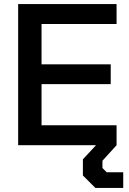

<svg xmlns="http://www.w3.org/2000/svg" viewBox="-20 -720 638 952"><path d="M70 -700H558V-601H186V-401H529V-303H186V-99H558V0H70ZM391 150V70L456 0H558L488 77V113L509 134H591V212H453Z"/></svg>

Font: Chakra Petch SemiBold
Style: Regular
Weight: 600
Designer: Katatrad Aksorn Co.,Ltd.
Foundry: Cadson Demak Co.,Ltd.
Version: Version 1.000; ttfautohint (v1.6)